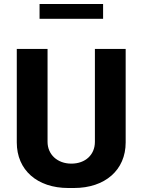

<svg xmlns="http://www.w3.org/2000/svg" viewBox="-20 -931 713 961"><path d="M178 -837H496V-911H178ZM609 -218V-686H455V-221C455 -157 408 -112 337 -112C267 -112 218 -158 218 -221V-686H64V-218C64 -80 166 10 322 10H350C506 10 609 -80 609 -218Z"/></svg>

Font: Chivo
Style: Bold
Weight: 700
Designer: Hector Gatti
Foundry: Omnibus-Type
Version: Version 1.003;PS 001.003;hotconv 1.0.70;makeotf.lib2.5.58329